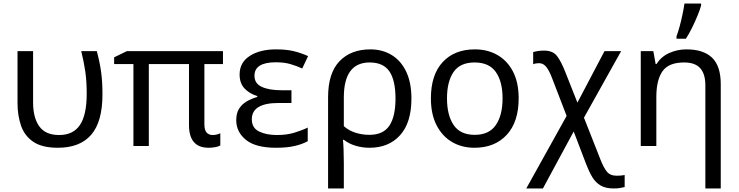

<svg xmlns="http://www.w3.org/2000/svg" viewBox="-20 -825 4174 1085"><path d="M307 10Q218 10 168.5 -23.5Q119 -57 99 -114.5Q79 -172 79 -243V-536H167V-246Q167 -160 202 -111Q237 -62 314 -62Q394 -62 432 -119Q470 -176 470 -296Q470 -366 462 -421Q454 -476 439 -536H527Q543 -477 551 -421.5Q559 -366 559 -292Q559 -137 495.5 -63.5Q432 10 307 10Z M1181 -62Q1195 -62 1206 -65Q1217 -68 1225 -72V-3Q1217 2 1199.5 6Q1182 10 1159 10Q1048 10 1048 -118V-463H821V0H734V-463H625V-501L697 -536H1240V-463H1135V-124Q1135 -89 1148 -75.5Q1161 -62 1181 -62Z M1627 -315V-243H1554Q1403 -243 1403 -151Q1403 -102 1444 -82Q1485 -62 1545 -62Q1600 -62 1643 -75Q1686 -88 1719 -104V-27Q1688 -10 1645 0Q1602 10 1540 10Q1425 10 1370 -34.5Q1315 -79 1315 -146Q1315 -186 1331.5 -211.5Q1348 -237 1375 -252.5Q1402 -268 1434 -277V-282Q1389 -296 1361.5 -325.5Q1334 -355 1334 -404Q1334 -472 1391.5 -509Q1449 -546 1540 -546Q1598 -546 1639.5 -536Q1681 -526 1721 -508L1688 -438Q1655 -453 1620.5 -463Q1586 -473 1539 -473Q1418 -473 1418 -397Q1418 -353 1459.5 -334Q1501 -315 1571 -315Z M2305 -268Q2305 -132 2241 -61Q2177 10 2068 10Q2027 10 1989 -1.5Q1951 -13 1923 -35H1918Q1920 -18 1921.5 17.5Q1923 53 1923 98V240H1834V-275Q1834 -412 1898.5 -479Q1963 -546 2073 -546Q2141 -546 2193.5 -514Q2246 -482 2275.5 -420Q2305 -358 2305 -268ZM2069 -472Q1923 -472 1923 -274V-112Q1951 -87 1989 -75Q2027 -63 2067 -63Q2146 -63 2180.5 -115Q2215 -167 2215 -268Q2215 -371 2180.5 -421.5Q2146 -472 2069 -472Z M2911 -269Q2911 -136 2843.5 -63Q2776 10 2661 10Q2590 10 2534.5 -22.5Q2479 -55 2447 -117.5Q2415 -180 2415 -269Q2415 -402 2481.5 -474Q2548 -546 2664 -546Q2736 -546 2792 -513.5Q2848 -481 2879.5 -419.5Q2911 -358 2911 -269ZM2506 -269Q2506 -174 2543.5 -118.5Q2581 -63 2663 -63Q2744 -63 2782 -118.5Q2820 -174 2820 -269Q2820 -364 2782 -418Q2744 -472 2662 -472Q2580 -472 2543 -418Q2506 -364 2506 -269Z M3055 -539Q3105 -539 3128.5 -507.5Q3152 -476 3175 -417L3243 -245L3396 -536H3490L3280 -160L3373 76Q3391 122 3409.5 145Q3428 168 3465 168Q3478 168 3489.5 167Q3501 166 3510 164V232Q3499 235 3484 237.5Q3469 240 3448 240Q3403 240 3374.5 223.5Q3346 207 3327.5 176.5Q3309 146 3293 104L3222 -82L3048 240H2954L3182 -170L3100 -383Q3085 -423 3068 -445.5Q3051 -468 3026 -468Q3007 -468 2993 -462V-531Q3003 -534 3018.5 -536.5Q3034 -539 3055 -539Z M3859 -546Q3955 -546 4004 -499Q4053 -452 4053 -349V240H3966V-343Q3966 -407 3937 -439.5Q3908 -472 3846 -472Q3758 -472 3723.5 -422Q3689 -372 3689 -278V0H3601V-536H3672L3685 -463H3690Q3716 -505 3762 -525.5Q3808 -546 3859 -546ZM3803 -606V-620Q3812 -644 3821 -677Q3830 -710 3837 -744Q3844 -778 3848 -805H3942V-794Q3936 -772 3922.5 -738.5Q3909 -705 3891.5 -669.5Q3874 -634 3856 -606Z"/></svg>

Font: Noto Sans
Style: Regular
Weight: 400
Designer: Monotype Design Team
Foundry: Monotype Imaging Inc.
Version: Version 1.902